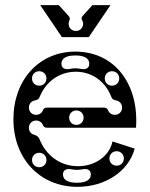

<svg xmlns="http://www.w3.org/2000/svg" viewBox="-20 -712 580 744"><path d="M280 12C388 12 478 -48 502 -136L416 -164C404 -108 350 -68 282 -68C213 -68 158 -110 133 -173C130 -181 123 -187 112 -190C100 -193 92 -203 92 -217C92 -233 104 -245 120 -245C132 -245 142 -238 146 -228C148 -221 154 -217 162 -217H507C519 -385 425 -512 272 -512C132 -512 32 -403 32 -250C32 -97 135 12 280 12ZM120 -267C104 -267 92 -279 92 -295C92 -310 102 -321 116 -323C124 -324 131 -329 133 -335C157 -395 209 -434 274 -434C337 -434 389 -396 412 -335C414 -329 421 -324 429 -323C443 -321 453 -310 453 -295C453 -279 441 -267 425 -267C413 -267 403 -274 399 -284C397 -291 391 -295 383 -295H162C154 -295 148 -291 146 -284C142 -274 132 -267 120 -267ZM132 -64C116 -64 104 -76 104 -92C104 -108 116 -120 132 -120C148 -120 160 -108 160 -92C160 -76 148 -64 132 -64ZM224 -36C224 -52 236 -60 256 -56C272 -53 284 -53 300 -56C320 -60 332 -52 332 -36C332 -16 314 -4 280 -4H276C242 -4 224 -16 224 -36ZM432 -70C416 -70 404 -82 404 -98C404 -114 416 -126 432 -126C448 -126 460 -114 460 -98C460 -82 448 -70 432 -70ZM132 -380C116 -380 104 -392 104 -408C104 -424 116 -436 132 -436C148 -436 160 -424 160 -408C160 -392 148 -380 132 -380ZM218 -465C218 -485 236 -497 270 -497H274C308 -497 326 -485 326 -465C326 -449 314 -441 294 -445C278 -448 266 -448 250 -445C230 -441 218 -449 218 -465ZM414 -380C398 -380 386 -392 386 -408C386 -424 398 -436 414 -436C430 -436 442 -424 442 -408C442 -392 430 -380 414 -380ZM276 -228C260 -228 248 -240 248 -256C248 -272 260 -284 276 -284C292 -284 304 -272 304 -256C304 -240 292 -228 276 -228ZM220 -568H324L408 -692H338L301 -651C289 -637 302 -636 302 -620C302 -604 290 -592 274 -592C258 -592 246 -604 246 -620C246 -636 257 -637 245 -651L208 -692H136Z"/></svg>

Font: Apfel Grotezk Brukt
Style: Regular
Weight: 300
Designer: Luigi Gorlero
Foundry: © 2023, Luigi Gorlero & Collletttivo
Version: Version 2.000;Glyphs 3.2 (3217)